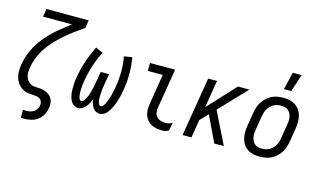

<svg xmlns="http://www.w3.org/2000/svg" viewBox="-107 -1086 2715 1632"><g transform="rotate(15 1250.0 -269.5)"><path d="M158 215V145H188Q204 145 221 141.5Q238 138 252.5 128.5Q267 119 276.5 104Q286 89 289 73Q292 55 287 39.5Q282 24 269 14.5Q256 5 239.5 2.5Q223 0 206 -0.5Q189 -1 172.5 -3Q156 -5 140.5 -10Q125 -15 111.5 -23.5Q98 -32 86.5 -43Q75 -54 66.5 -67.5Q58 -81 52.5 -96Q47 -111 43.5 -127Q40 -143 40 -160Q40 -177 41.5 -194Q43 -211 45 -228L46 -229Q57 -295 87 -358Q117 -421 162 -475.5Q207 -530 261.5 -576.5Q316 -623 373 -665H118L129 -735H501L490 -665Q448 -637 407.5 -607Q367 -577 329 -544Q291 -511 256.5 -474.5Q222 -438 194 -396.5Q166 -355 148 -309.5Q130 -264 123 -218Q119 -198 118.5 -178.5Q118 -159 123 -141Q128 -123 138.5 -108Q149 -93 164.5 -83.5Q180 -74 199.5 -72Q219 -70 238.5 -69.5Q258 -69 276.5 -65Q295 -61 311.5 -53Q328 -45 341 -32Q354 -19 361.5 -2.5Q369 14 370 33.5Q371 53 368 72Q363 103 347.5 132Q332 161 306 180.5Q280 200 248.5 207.5Q217 215 187 215Z M608 8Q588 8 572 -1Q556 -10 546 -25Q536 -40 530.5 -57.5Q525 -75 522 -93.5Q519 -112 519 -131.5Q519 -151 519.5 -170Q520 -189 522 -208.5Q524 -228 528 -247Q540 -319 564 -389.5Q588 -460 622 -528L686 -499Q654 -436 632 -369.5Q610 -303 599 -236Q597 -227 595.5 -217Q594 -207 593 -197Q592 -187 591.5 -177.5Q591 -168 590 -158Q589 -148 589 -138.5Q589 -129 589.5 -119.5Q590 -110 591 -100.5Q592 -91 594.5 -82Q597 -73 602 -65Q607 -57 617 -57Q626 -57 634 -64Q642 -71 647 -79.5Q652 -88 656.5 -97Q661 -106 664.5 -114.5Q668 -123 671 -132Q674 -141 676.5 -150.5Q679 -160 681.5 -169Q684 -178 686 -187Q688 -196 690 -205Q692 -214 693.5 -223.5Q695 -233 696.5 -242Q698 -251 700 -260L713 -338H787L774 -260Q772 -251 770.5 -242Q769 -233 767.5 -223.5Q766 -214 765 -205Q764 -196 763 -187Q762 -178 761.5 -169Q761 -160 760.5 -151Q760 -142 760 -133Q760 -124 760.5 -115Q761 -106 762 -97Q763 -88 766 -80Q769 -72 774 -64.5Q779 -57 788 -57Q797 -57 804.5 -64Q812 -71 817 -79Q822 -87 826 -95.5Q830 -104 833.5 -113Q837 -122 840 -130.5Q843 -139 846 -148Q849 -157 851.5 -166Q854 -175 855.5 -183.5Q857 -192 859 -201Q861 -210 863 -219Q865 -228 866.5 -237Q868 -246 870 -255Q881 -322 881 -388Q881 -454 869 -517L940 -528Q952 -460 952.5 -388.5Q953 -317 941 -245Q938 -227 934.5 -208.5Q931 -190 926 -171.5Q921 -153 915 -134.5Q909 -116 901.5 -98.5Q894 -81 884.5 -63.5Q875 -46 863 -30Q851 -14 833 -3Q815 8 797 8Q777 8 760.5 -1Q744 -10 734.5 -25.5Q725 -41 719 -58.5Q713 -76 711 -95Q704 -78 694.5 -61Q685 -44 673 -28.5Q661 -13 643.5 -2.5Q626 8 608 8Z M1346 8Q1320 8 1295 3.5Q1270 -1 1249 -12.5Q1228 -24 1212.5 -43Q1197 -62 1189.5 -85Q1182 -108 1181.5 -134Q1181 -160 1186 -186L1229 -450H1098V-520H1319L1262 -174Q1258 -151 1261 -129Q1264 -107 1278 -91Q1292 -75 1313.5 -68.5Q1335 -62 1358 -62Q1372 -62 1386.5 -66Q1401 -70 1415 -78L1403 -8Q1390 0 1375 4Q1360 8 1346 8Z M1803 0 1694 -228 1628 -159 1602 0H1524L1610 -520H1688L1648 -278L1872 -520H1973L1747 -283L1887 0Z M2203 8Q2174 8 2146.5 2Q2119 -4 2096.5 -19Q2074 -34 2059 -56.5Q2044 -79 2037.5 -106Q2031 -133 2031 -161.5Q2031 -190 2036 -219L2056 -339Q2060 -364 2068 -389Q2076 -414 2091 -436.5Q2106 -459 2126 -477.5Q2146 -496 2170 -507.5Q2194 -519 2219.5 -523.5Q2245 -528 2270 -528Q2299 -528 2326.5 -522Q2354 -516 2376.5 -501Q2399 -486 2414.5 -463.5Q2430 -441 2436.5 -414Q2443 -387 2442.5 -358.5Q2442 -330 2438 -301L2418 -181Q2414 -156 2405.5 -131Q2397 -106 2382.5 -83.5Q2368 -61 2348 -42.5Q2328 -24 2304 -12.5Q2280 -1 2254 3.5Q2228 8 2203 8ZM2204 -62Q2220 -62 2237 -65.5Q2254 -69 2269.5 -77.5Q2285 -86 2297.5 -99Q2310 -112 2319 -127.5Q2328 -143 2333 -159.5Q2338 -176 2340 -192L2360 -312Q2363 -330 2364 -347.5Q2365 -365 2362.5 -381.5Q2360 -398 2352.5 -413Q2345 -428 2332.5 -438.5Q2320 -449 2304 -453.5Q2288 -458 2270 -458Q2254 -458 2236.5 -454.5Q2219 -451 2204 -442.5Q2189 -434 2176 -421Q2163 -408 2154 -392.5Q2145 -377 2140.5 -360.5Q2136 -344 2133 -328L2113 -208Q2110 -190 2109 -172.5Q2108 -155 2111 -138.5Q2114 -122 2121.5 -107Q2129 -92 2141 -81.5Q2153 -71 2169.5 -66.5Q2186 -62 2204 -62ZM2255 -600 2292 -754H2370L2319 -600Z"/></g></svg>

Font: Iosevka Oblique
Style: Regular
Weight: 400
Italic angle: -9°
Monospace: yes
Designer: Belleve Invis
Foundry: Belleve Invis
Version: Version 32.5.0; ttfautohint (v1.8.4)